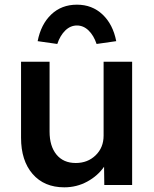

<svg xmlns="http://www.w3.org/2000/svg" viewBox="-20 -791 658 821"><path d="M255 10Q169 10 119.5 -47Q70 -104 70 -202V-527H192V-228Q192 -166 221.5 -130Q251 -94 304 -94Q355 -94 389 -127Q423 -160 423 -211V-527H545V0H426L425 -78Q398 -39 353 -14.5Q308 10 255 10ZM225 -603 141 -615Q155 -687 199 -729Q243 -771 309 -771Q374 -771 418.5 -729Q463 -687 477 -615L393 -603Q381 -639 359 -660.5Q337 -682 309 -682Q281 -682 259 -660.5Q237 -639 225 -603Z"/></svg>

Font: Readex Pro Medium
Style: Regular
Weight: 500
Designer: Bonnie Shaver-Troup, Thomas Jockin
Foundry: Lexend
Version: Version 1.204; ttfautohint (v1.8.4.7-5d5b)